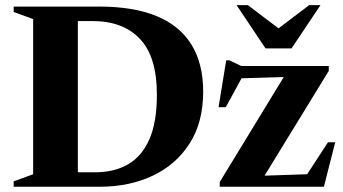

<svg xmlns="http://www.w3.org/2000/svg" viewBox="-20 -710 1303 730"><path d="M576.5 -350Q576.5 -494 512.2 -562Q448 -630 331 -630H195.5L183 -685H357Q487.5 -685 575.5 -648.8Q663.5 -612.5 708 -540.2Q752.5 -468 752.5 -361.5Q752.5 -245 701 -164.5Q649.5 -84 560.8 -42Q472 0 360 0H183L195.5 -55H342Q414 -55 466.5 -85Q519 -115 547.8 -180Q576.5 -245 576.5 -350ZM32 0V-20.5L106 -47.5V-637.5L32 -664.5V-685H276V0ZM815.5 0V-18L1075 -443.5L1143.5 -419.5L852 -411L916 -444.5L838.5 -302.5H811L840 -480.5H852.5L897.5 -459H1230V-440.5L967.5 -12L892 -39L1176 -48.5L1127 -15.5L1227 -169H1254.5L1211.5 0ZM1063 -584H1015L1155.5 -690.5H1198.5L1088.5 -526H989.5L879.5 -690.5H922.5Z"/></svg>

Font: Newsreader 36pt
Style: Bold
Weight: 700
Designer: Hugues Gentile
Foundry: Production Type
Version: Version 1.003